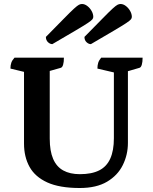

<svg xmlns="http://www.w3.org/2000/svg" viewBox="-20 -930 765 962"><path d="M379.7 12Q278.2 12 216.9 -16Q155.6 -44 128 -94Q100.3 -144 100.3 -211V-585.8L120 -565.2L32.3 -586.4Q32.3 -603.1 36.6 -615.6Q40.8 -628.1 52.7 -641H300.2Q300.2 -619.1 296.2 -605.6Q292.2 -592.1 284.2 -590.1L206.9 -568.1L229.2 -589.1V-235.3Q229.2 -173.5 246.2 -134Q263.2 -94.5 297 -75.9Q330.7 -57.3 380.2 -57.3Q439.5 -57.3 477 -76.3Q514.5 -95.2 532.5 -135.4Q550.6 -175.6 550.6 -237.3V-597.2L559.8 -564.9L468.1 -586.4Q468.1 -603.1 472.1 -615.6Q476.1 -628.1 487 -641H694.5Q694.5 -619.6 690.5 -605.9Q686.5 -592.1 678.5 -590.1L606.9 -569.2L620.9 -602.2V-214Q620.9 -154.5 595.2 -102.8Q569.6 -51.1 516.3 -19.5Q463 12 379.7 12ZM242.2 -708.9Q230.6 -708.9 220.3 -718.8Q209.9 -728.7 209.9 -745.1Q268.5 -804.5 301.5 -838.2Q334.5 -871.9 351.1 -887Q367.7 -902.1 375.5 -906Q383.4 -910 390.7 -910Q404.4 -910 417.4 -900Q430.5 -890.1 438.9 -875.1Q447.4 -860.1 447.4 -845.1Q447.4 -839.2 442.7 -833Q438.1 -826.9 419 -814.2Q400 -801.5 358.2 -776.9Q316.5 -752.3 242.2 -708.9ZM435.4 -708.9Q423.8 -708.9 413.4 -718.8Q403.1 -728.7 403.1 -745.1Q461.7 -804.5 494.7 -838.2Q527.7 -871.9 544.3 -887Q560.9 -902.1 568.7 -906Q576.6 -910 583.9 -910Q597.5 -910 610.6 -900Q623.6 -890.1 632.1 -875.1Q640.6 -860.1 640.6 -845.1Q640.6 -839.2 635.9 -833Q631.2 -826.9 612.2 -814.2Q593.2 -801.5 551.4 -776.9Q509.6 -752.3 435.4 -708.9Z"/></svg>

Font: Pitagon Serif
Style: Regular
Weight: 400
Designer: Travis Tran
Foundry: Pitagon
Version: Version 1.000;gftools[0.9.26]